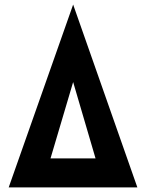

<svg xmlns="http://www.w3.org/2000/svg" viewBox="-20 -820 640 840"><path d="M18 0 300 -800 581 0ZM201 -127H398L300 -461Z"/></svg>

Font: Jost* Heavy
Style: Regular
Weight: 800
Version: Version 3.7